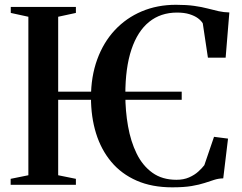

<svg xmlns="http://www.w3.org/2000/svg" viewBox="-20 -772 1012 802"><path d="M739 -389V-355H124.5V-389ZM98.5 -40V-702L25 -718V-743H297V-718L223 -702V-40L297 -25V0H24.5V-25ZM699.5 10.5Q614.5 10.5 550.8 -17.5Q487 -45.5 444.8 -96Q402.5 -146.5 381.2 -215Q360 -283.5 360 -365Q360 -452 386 -523.5Q412 -595 459.5 -646Q507 -697 572 -724.5Q637 -752 715 -752Q759 -752 791 -747.5Q823 -743 847.5 -736.5Q872 -730 893.5 -725.2Q915 -720.5 938 -720L922.5 -531H848.5L827 -674.5Q820.5 -685.5 806.8 -695.8Q793 -706 771.2 -712.8Q749.5 -719.5 719.5 -719.5Q651 -719.5 602.8 -680.5Q554.5 -641.5 529 -565.2Q503.5 -489 503.5 -377Q503.5 -308.5 514.8 -244.8Q526 -181 550.8 -130.5Q575.5 -80 616.5 -50.5Q657.5 -21 717 -21Q747 -21 769.8 -31Q792.5 -41 808.2 -55.2Q824 -69.5 833.5 -82L874 -200.5L932.5 -193L912.5 -27Q892.5 -26.5 874.8 -20.8Q857 -15 835 -7.8Q813 -0.5 780.8 5Q748.5 10.5 699.5 10.5Z"/></svg>

Font: Merriweather 120pt SemiBold
Style: Regular
Weight: 600
Version: Version 2.100